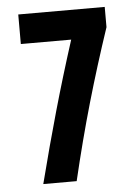

<svg xmlns="http://www.w3.org/2000/svg" viewBox="-48 -661 496 699"><g transform="rotate(-5 200.0 -311.5)"><path d="M82 0Q117 -137 152 -260.5Q187 -384 229 -515H45V-623H361V-549Q315 -412 277 -280Q239 -148 204 0Z"/></g></svg>

Font: Inconsolata Condensed Black
Style: Regular
Weight: 900
Width: 3
Monospace: yes
Designer: Raph Levien, Cyreal, Brenton Simpson
Foundry: Raph Levien, Cyreal, Google
Version: Version 3.001; ttfautohint (v1.8.2.53-6de2)